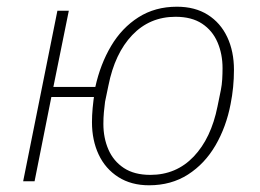

<svg xmlns="http://www.w3.org/2000/svg" viewBox="-20 -540 774 572"><path d="M424 12Q371 12 332.5 -12.5Q294 -37 274 -79.5Q254 -122 254 -176Q254 -196 256 -218Q258 -240 262 -266L275 -251H133L83 0H49L151 -508H185L139 -281H264Q279 -349 311 -403Q343 -457 392.5 -488.5Q442 -520 507 -520Q561 -520 599 -496Q637 -472 657 -429.5Q677 -387 677 -332Q677 -306 674.5 -280.5Q672 -255 667 -230Q654 -162 622 -107Q590 -52 540 -20Q490 12 424 12ZM428 -19Q505 -19 557 -73.5Q609 -128 628 -223L638 -272Q641 -287 642 -303.5Q643 -320 643 -337Q643 -379 628 -414Q613 -449 582 -469.5Q551 -490 503 -490Q426 -490 374 -435.5Q322 -381 303 -285L293 -237Q291 -222 289.5 -205.5Q288 -189 288 -171Q288 -129 303 -94.5Q318 -60 349 -39.5Q380 -19 428 -19Z"/></svg>

Font: IBM Plex Sans ExtraLight
Style: Italic
Weight: 250
Italic angle: -11.31°
Designer: Mike Abbink, Paul van der Laan, Pieter van Rosmalen
Foundry: Bold Monday
Version: Version 3.201